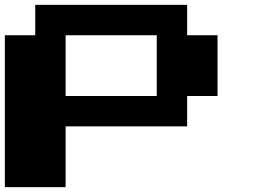

<svg xmlns="http://www.w3.org/2000/svg" viewBox="-20 -770 1040 790"><path d="M125 -687.5V-750H437.5H750V-687.5V-625H812.5H875V-500V-375H812.5H750V-312.5V-250H500H250V-125V0H125H0V-312.5V-625H62.5H125ZM625 -500V-625H437.5H250V-500V-375H437.5H625Z"/></svg>

Font: Press Start 2P
Style: Regular
Weight: 500
Monospace: yes
Version: Version 2.14